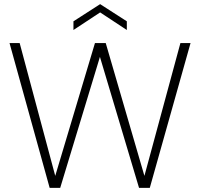

<svg xmlns="http://www.w3.org/2000/svg" viewBox="-20 -908 967 928"><path d="M220 0 26 -700H75L247 -58L439 -700H491L678 -58L852 -700H901L704 0H652L463 -633L271 0ZM335 -763V-805L464 -888L593 -805V-763L464 -848Z"/></svg>

Font: DM Sans 24pt ExtraLight
Style: Regular
Weight: 250
Designer: Colophon Foundry, Jonny Pinhorn
Foundry: Colophon Foundry
Version: Version 4.004;gftools[0.9.30]